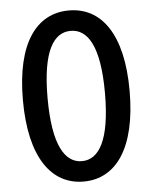

<svg xmlns="http://www.w3.org/2000/svg" viewBox="-54 -795 678 853"><g transform="rotate(-5 285.0 -368.5)"><path d="M285 13C429 13 523 -115 523 -371C523 -625 429 -750 285 -750C141 -750 47 -626 47 -371C47 -115 141 13 285 13ZM285 -78C210 -78 157 -158 157 -371C157 -582 210 -659 285 -659C360 -659 413 -582 413 -371C413 -158 360 -78 285 -78Z"/></g></svg>

Font: DAIFUKU Sans JP Medium
Style: Regular
Weight: 500
Designer: Original font ‘Source Han Sans JP’ : Ryoko NISHIZUKA  (kana, bopomofo & ideographs); Paul D. Hunt (Latin, Greek & Cyrill
Foundry: Daifuku
Version: Version 1.000